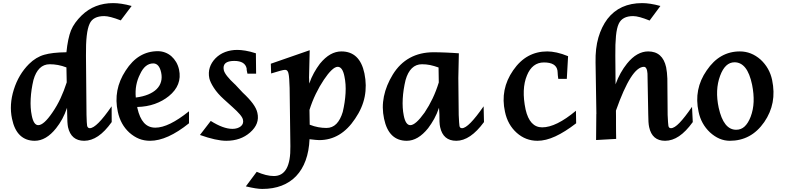

<svg xmlns="http://www.w3.org/2000/svg" viewBox="-20 -899 5090 1242"><path d="M413.6 -201.7Q400.4 -162.1 382.6 -129.4Q364.7 -96.7 342.8 -69.3Q278.3 11.7 204.6 11.7Q147 11.7 109.6 -23.9Q72.3 -59.6 57.6 -131.3Q38.6 -221.7 69.3 -319.3Q100.1 -417.5 167.5 -484.9Q189.9 -507.3 215.1 -522.5Q240.2 -537.6 266.6 -544.9Q291.5 -552.2 327.4 -556.4Q363.3 -560.5 409.7 -561Q414.1 -605 421.6 -641.1Q429.2 -677.2 439 -701.7Q449.7 -728 467.3 -752.2Q484.9 -776.4 508.3 -799.3Q549.8 -839.4 600.6 -859.1Q651.4 -878.9 711.9 -878.9Q736.8 -878.9 766.6 -874.5Q796.4 -870.1 831.5 -860.4L761.2 -767.1Q724.6 -781.2 698 -788.1Q671.4 -794.9 653.8 -794.9Q618.7 -794.9 594.7 -782.7Q570.8 -770.5 559.6 -745.1Q546.9 -718.3 541 -667Q535.2 -615.7 536.1 -538.6L539.6 -155.3Q540.5 -127 541.3 -109.9Q542 -92.8 543.5 -85.4Q547.4 -69.8 561 -69.8Q604.5 -69.8 702.1 -211.4L702.6 -109.4Q658.7 -47.9 614.5 -18.1Q570.3 11.7 524.4 11.7Q439.9 11.7 419.9 -76.7Q417.5 -89.4 416 -111.1Q414.6 -132.8 414.6 -161.1ZM409.7 -462.9Q381.8 -473.6 355.2 -478.5Q328.6 -483.4 301.8 -483.4Q263.2 -483.4 236.8 -457.5Q210.4 -431.6 196.3 -381.3Q181.6 -319.3 178.5 -259.8Q175.3 -200.2 185.5 -151.4Q197.8 -89.4 227.5 -89.4Q263.2 -89.4 318.8 -170.9Q349.1 -214.8 371.6 -263.2Q394 -311.5 411.6 -366.2Z M1202.6 -101.6Q1132.8 -45.4 1069.6 -16.8Q1006.3 11.7 950.7 11.7Q912.6 11.7 879.9 -1.2Q847.2 -14.2 816.4 -41.5Q759.8 -93.3 742.2 -175.8Q710.9 -317.4 792.5 -441.9Q833.5 -505.9 885.5 -536.9Q937.5 -567.9 1001 -567.9Q1025.9 -567.9 1048.3 -559.3Q1070.8 -550.8 1088.6 -535.2Q1106.4 -519.5 1119.4 -497.6Q1132.3 -475.6 1138.2 -448.7Q1148.9 -398.4 1132.3 -355.5Q1115.7 -312.5 1072.3 -277.3Q1032.7 -245.1 981.2 -226.8Q929.7 -208.5 867.7 -207L868.7 -199.7Q882.8 -136.7 911.1 -105Q939.5 -73.2 984.9 -73.2Q1027.8 -73.2 1082 -99.6Q1136.2 -126 1202.6 -179.2ZM885.7 -418.5Q868.7 -385.3 861.6 -347.9Q854.5 -310.5 858.4 -268.1Q904.3 -273.9 938.2 -287.8Q972.2 -301.8 993.2 -322.5Q1014.2 -343.3 1021.7 -370.4Q1029.3 -397.5 1022.5 -429.7Q1009.8 -488.8 971.2 -488.8Q944.8 -488.8 923.3 -471.4Q901.9 -454.1 885.7 -418.5Z M1343.3 -116.7Q1424.3 -65.4 1483.4 -65.4Q1500.5 -65.4 1514.4 -69.8Q1528.3 -74.2 1537.8 -82Q1547.4 -89.8 1551 -100.6Q1554.7 -111.3 1551.8 -124Q1549.3 -138.2 1532 -158.7Q1514.6 -179.2 1483.4 -207L1427.7 -257.3Q1387.2 -293.9 1363.5 -330.6Q1339.8 -367.2 1334 -393.1Q1326.7 -429.2 1336.9 -461.7Q1347.2 -494.1 1373.5 -521.5Q1400.4 -548.8 1436.5 -562.5Q1472.7 -576.2 1515.1 -576.2Q1537.6 -576.2 1567.6 -571.3Q1597.7 -566.4 1635.3 -554.2L1636.7 -422.4H1580.6L1575.7 -446.8Q1576.2 -451.7 1575.7 -455.1Q1565.9 -504.9 1495.1 -504.9Q1415.5 -504.9 1427.7 -445.3Q1435.1 -413.1 1500 -353V-353.5L1550.3 -299.8Q1591.8 -261.2 1615.5 -229Q1639.2 -196.8 1645 -168.9Q1661.6 -97.7 1597.7 -42Q1536.6 11.7 1443.8 11.7Q1379.4 11.7 1273.4 -25.9Z M1640.6 212.4Q1671.4 225.6 1699 232.7Q1726.6 239.7 1751.5 239.7Q1861.8 239.7 1858.4 46.4L1853.5 -330.1Q1852.5 -363.8 1850.8 -387.5Q1849.1 -411.1 1846.7 -420.9Q1842.3 -447.3 1824.7 -447.3Q1814.5 -447.3 1791.7 -440.9Q1769 -434.6 1733.9 -423.8L1731.9 -486.8L1983.4 -574.2L1979 -392.1L1979.5 -393.1L1980.5 -358.4Q1993.2 -396 2011 -427.7Q2028.8 -459.5 2049.3 -486.8Q2083 -527.8 2117.4 -547.1Q2151.9 -566.4 2188.5 -566.4Q2307.6 -566.4 2337.4 -424.3Q2353.5 -346.2 2339.1 -273.4Q2324.7 -200.7 2277.3 -131.3Q2185.5 7.3 2044.9 7.3Q2037.1 7.3 2021.7 5.9Q2006.3 4.4 1986.3 2Q1985.8 2 1985.8 2Q1985.8 2 1982.4 1Q1979 78.6 1957 138.7Q1935.1 198.7 1896 239.7Q1856.9 280.8 1801.8 302Q1746.6 323.2 1676.3 323.2Q1657.7 323.2 1631.6 319.1Q1605.5 314.9 1570.3 306.6ZM1983.4 -92.3Q2012.2 -81.1 2038.8 -76.2Q2065.4 -71.3 2091.8 -71.3Q2129.9 -71.3 2156 -97.9Q2182.1 -124.5 2197.3 -175.3Q2211.9 -237.3 2215.3 -296.1Q2218.8 -355 2208 -404.8Q2195.8 -466.8 2164.6 -466.8Q2147.5 -466.8 2124.5 -444.8Q2101.6 -422.9 2075.2 -383.3Q2046.9 -341.3 2022.7 -291.3Q1998.5 -241.2 1981.9 -188Z M2819.8 -202.1Q2806.6 -162.6 2788.6 -130.1Q2770.5 -97.7 2749.5 -69.8Q2684.1 11.7 2611.3 11.7Q2494.1 11.7 2464.4 -130.9Q2448.7 -203.6 2463.4 -275.1Q2478 -346.7 2521 -417Q2565.4 -488.8 2631.6 -524.9Q2697.8 -561 2784.7 -561Q2801.8 -561 2822.5 -560.5Q2843.3 -560.1 2865 -559.1Q2886.7 -558.1 2908.2 -556.9Q2929.7 -555.7 2948.2 -554.2L2944.8 -394V-395L2947.3 -155.3Q2948.2 -127.4 2949.7 -109.6Q2951.2 -91.8 2952.1 -85Q2954.1 -69.8 2968.8 -69.8Q3010.3 -69.8 3108.4 -211.4L3110.8 -109.4Q3022 11.7 2931.6 11.7Q2846.2 11.7 2827.1 -76.7Q2824.2 -89.4 2823 -111.3Q2821.8 -133.3 2822.3 -161.1ZM2816.9 -462.4Q2787.1 -473.1 2762.2 -478.3Q2737.3 -483.4 2709.5 -483.4Q2670.9 -483.4 2644.3 -457.5Q2617.7 -431.6 2603.5 -381.3Q2588.4 -318.8 2585.2 -259.5Q2582 -200.2 2591.8 -151.4Q2604 -89.4 2634.3 -89.4Q2668.5 -89.4 2726.6 -170.9Q2755.9 -214.8 2778.6 -262.5Q2801.3 -310.1 2818.4 -365.7Z M3707 -101.6Q3634.3 -45.4 3572.3 -16.8Q3510.3 11.7 3456.5 11.7Q3380.4 11.7 3322.8 -39.6Q3264.2 -91.8 3246.6 -175.8Q3214.4 -321.3 3299.3 -443.8Q3342.3 -506.3 3397.5 -536.4Q3452.6 -566.4 3520 -566.4Q3547.9 -566.4 3581.5 -559.1Q3615.2 -551.8 3654.8 -535.6L3646.5 -388.7H3591.3L3588.4 -412.1Q3587.4 -422.9 3587.2 -430.7Q3586.9 -438.5 3585.9 -443.8Q3576.7 -495.1 3498.5 -495.1Q3422.9 -495.1 3388.7 -411.1Q3352.1 -323.2 3379.9 -190.9Q3406.2 -75.2 3487.3 -75.2Q3577.1 -75.2 3705.6 -182.6Z M3835.9 6.8 3837.4 -162.1 3837.9 -161.1 3832.5 -495.6Q3830.6 -586.4 3850.8 -656Q3871.1 -725.6 3909.2 -776.4Q3949.2 -828.1 4005.4 -853.5Q4061.5 -878.9 4133.8 -878.9Q4158.7 -878.9 4187.7 -874.5Q4216.8 -870.1 4252 -860.4L4182.1 -766.1Q4147 -780.3 4120.6 -787.6Q4094.2 -794.9 4075.2 -794.9Q4041 -794.9 4017.6 -782.7Q3994.1 -770.5 3982.4 -745.1Q3969.7 -718.3 3964.6 -666.7Q3959.5 -615.2 3960.4 -538.1L3961.9 -353.5Q3976.1 -393.1 3994.9 -426.5Q4013.7 -460 4036.1 -487.8Q4068.4 -527.8 4102.8 -547.1Q4137.2 -566.4 4172.9 -566.4Q4266.6 -566.4 4289.1 -463.9Q4292 -447.3 4294.2 -429.4Q4296.4 -411.6 4296.9 -391.1L4298.8 -155.3Q4299.8 -127 4301.3 -109.4Q4302.7 -91.8 4303.7 -85Q4306.2 -69.8 4320.3 -69.8Q4342.3 -69.8 4375.7 -104.5Q4409.2 -139.2 4456.5 -208L4461.4 -109.4Q4417 -47.9 4372.8 -18.1Q4328.6 11.7 4282.2 11.7Q4198.2 11.7 4179.2 -76.7Q4173.3 -103 4173.3 -161.1L4168.9 -397.9Q4169.4 -426.3 4166 -441.4Q4163.6 -453.1 4158.4 -460Q4153.3 -466.8 4146 -466.8Q4104.5 -466.8 4059.3 -395.8Q4014.2 -324.7 3964.4 -183.6Q3964.8 -163.1 3964.8 -139.6Q3964.8 -116.2 3964.8 -92.3Q3964.8 -68.4 3965.1 -44.9Q3965.3 -21.5 3965.8 -0.5Z M4701.2 11.7Q4631.8 11.7 4572.3 -43Q4515.1 -97.2 4499 -175.8Q4466.8 -321.8 4551.3 -443.4Q4593.8 -505.9 4647.2 -536.1Q4700.7 -566.4 4766.1 -566.4Q4839.8 -566.4 4899.9 -513.7Q4958 -460 4974.6 -381.8Q4990.7 -304.7 4978 -237.3Q4965.3 -169.9 4923.8 -109.4Q4880.9 -47.9 4825.2 -18.1Q4769.5 11.7 4701.2 11.7ZM4742.2 -59.6Q4774.4 -59.6 4797.1 -81.1Q4819.8 -102.5 4835.9 -144Q4853 -189.5 4855 -240.5Q4856.9 -291.5 4845.2 -350.6Q4829.6 -424.8 4801.3 -460.4Q4772.9 -496.1 4731.4 -496.1Q4670.4 -496.1 4638.2 -408.7Q4621.1 -362.8 4618.9 -311.3Q4616.7 -259.8 4628.9 -202.6Q4660.2 -59.6 4742.2 -59.6Z"/></svg>

Font: IranNastaliq
Style: Regular
Weight: 400
Designer: Hossein Zahedi
Version: Version 1.5